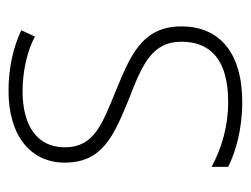

<svg xmlns="http://www.w3.org/2000/svg" viewBox="-89 -490 589 451"><g transform="rotate(-90 205.5 -264.5)"><path d="M369 -133C369 -227 297 -254 215 -288C137 -320 85 -339 85 -407C85 -472 136 -506 217 -506C263 -506 312 -495 345 -477L360 -509C322 -527 273 -539 218 -539C112 -539 49 -487 49 -407C49 -317 114 -291 199 -256C279 -225 333 -202 333 -133C333 -64 290 -23 191 -23C136 -23 83 -38 39 -62V-23C73 -6 126 10 191 10C308 10 369 -44 369 -133Z"/></g></svg>

Font: Noto Sans Bengali SemiCondensed ExtraLight
Style: Regular
Weight: 200
Width: 4
Designer: Joana Ranito - Universal Thirst; Jelle Bosma - Monotype Design Team
Foundry: Universal Thirst ehf.
Version: Version 3.000